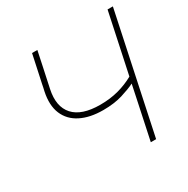

<svg xmlns="http://www.w3.org/2000/svg" viewBox="-161 -858 983 1002"><g transform="rotate(-30 330.0 -356.5)"><path d="M466 0Q479 -61 490.8 -117Q502.5 -173 516.5 -238.5L532.5 -315Q501.5 -299.5 451.8 -284.2Q402 -269 336 -269Q256 -269 201.2 -296.8Q146.5 -324.5 124.2 -377.8Q102 -431 118 -507Q120.5 -517.5 122.5 -527Q124.5 -536.5 126.5 -547Q136.5 -593 144.5 -631Q152.5 -669 162 -713H194Q184.5 -667 175.5 -625.2Q166.5 -583.5 156 -534L149.5 -503.5Q129 -407 176.8 -354Q224.5 -301 336.5 -301Q396 -301 446.2 -314.5Q496.5 -328 540.5 -352.5L566 -472.5Q580.5 -539.5 592.5 -597.2Q604.5 -655 617 -713H649Q636.5 -654.5 624.5 -597Q612.5 -539.5 598 -472L548.5 -238.5Q534.5 -173 522.8 -117Q511 -61 498 0Z"/></g></svg>

Font: Commissioner Thin
Style: Italic
Weight: 100
Italic angle: -12°
Designer: Kostas Bartsokas
Foundry: Kostas Bartsokas
Version: Version 1.000; ttfautohint (v1.8.3)